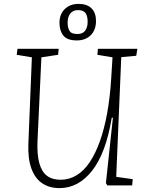

<svg xmlns="http://www.w3.org/2000/svg" viewBox="-20 -954 753 988"><path d="M578 -44 663 -32 660 0H532L525 -12L561 -348H555Q540 -256 514.5 -188Q489 -120 454 -75.5Q419 -31 377 -8.5Q335 14 286 14Q234 14 197 -11Q160 -36 141.5 -87Q123 -138 126 -214L144 -659L66 -672L70 -703H282L279 -672L193 -659L173 -229Q170 -160 182 -115.5Q194 -71 221 -50Q248 -29 292 -29Q336 -29 374 -52Q412 -75 442 -120Q472 -165 494.5 -228.5Q517 -292 531.5 -372Q546 -452 552 -547L559 -659L481 -672L484 -703H687L681 -667L604 -660ZM375 -746Q326 -746 306 -771Q286 -796 286 -837Q286 -866 298 -887.5Q310 -909 332 -921.5Q354 -934 384 -934Q428 -934 451 -911Q474 -888 474 -846Q474 -800 447 -773Q420 -746 375 -746ZM378 -779Q406 -779 418.5 -796.5Q431 -814 431 -842Q431 -872 420 -887Q409 -902 381 -902Q355 -902 341.5 -884Q328 -866 328 -838Q328 -812 337.5 -795.5Q347 -779 378 -779Z"/></svg>

Font: Literata 18pt ExtraLight
Style: Italic
Weight: 250
Italic angle: -2°
Designer: Latin by Veronika Burian and Jose Scaglione. Greek by Irene Vlachou. Cyrillic by Vera Evstafieva
Foundry: TypeTogether
Version: Version 3.103;gftools[0.9.29]